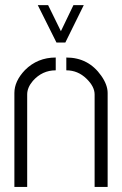

<svg xmlns="http://www.w3.org/2000/svg" viewBox="-20 -742 484 762"><path d="M129.9 -721.7H170.9L221.7 -618.2L271.5 -721.7H312.5L239.3 -573.2H204.1ZM37.1 0V-373Q37.1 -419.9 79.1 -463.9Q128.9 -513.7 201.2 -513.7V-462.9Q147.5 -462.9 110.4 -420.9Q87.9 -394.5 87.9 -367.2V0ZM243.2 -462.9V-513.7Q331.1 -513.7 381.8 -441.4Q407.2 -405.3 407.2 -373V0H355.5V-367.2Q355.5 -398.4 323.2 -429.7Q289.1 -462.9 243.2 -462.9Z"/></svg>

Font: Post No Bills Jaffna
Style: Regular
Weight: 400
Designer: Kosala Senevirathne, Siva Puranthara, Lasantha Premarathna, Tharique Azeez
Foundry: Mooniak
Version: Version 1.220 ; ttfautohint (v1.6)